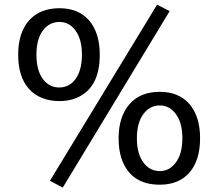

<svg xmlns="http://www.w3.org/2000/svg" viewBox="-20 -808 957 841"><path d="M198.7 -16.1 668 -787.6 723.1 -759.3 254.9 13.7ZM314.5 -378.9Q281.7 -365.2 240 -365.2Q198.2 -365.2 164.6 -378.7Q130.9 -392.1 107.4 -418Q59.6 -470.7 59.6 -568.4Q59.6 -664.6 107.4 -718.8Q155.3 -772 240.7 -772Q323.2 -772 370.1 -718.8Q417 -664.1 417 -568.4Q417 -420.9 314.5 -378.9ZM240.2 -424.8Q259.3 -424.8 277.1 -433.1Q294.9 -441.4 308.6 -459Q338.9 -498 338.9 -568.4Q338.9 -638.2 308.6 -677.2Q281.7 -711.9 240.7 -711.9Q197.8 -711.9 169.9 -677.2Q139.6 -638.7 139.6 -568.4Q139.6 -497.6 169.9 -459Q197.3 -424.8 240.2 -424.8ZM511.7 -115.2Q499.5 -153.3 499.5 -202.1Q499.5 -251 512 -288.6Q524.4 -326.2 547.9 -352.5Q595.2 -405.8 680.2 -405.8Q762.7 -405.8 809.6 -352.5Q856.4 -297.9 856.4 -202.6Q856.4 -105.5 809.6 -51.8Q763.2 1 680.2 1Q550.3 1 511.7 -115.2ZM579.6 -202.1Q579.6 -165 587.9 -137.9Q596.2 -110.8 610.4 -93.3Q637.7 -58.6 680.2 -58.6Q720.7 -58.6 748 -93.3Q778.8 -131.8 778.8 -202.6Q778.8 -272.9 748 -311.5Q720.7 -346.2 680.2 -346.2Q637.7 -346.2 610.4 -311.5Q579.6 -272.9 579.6 -202.1Z"/></svg>

Font: Duru Sans
Style: Regular
Weight: 400
Designer: Onur Yazõcõgil
Foundry: Onur Yazõcõgil
Version: Version 1.002